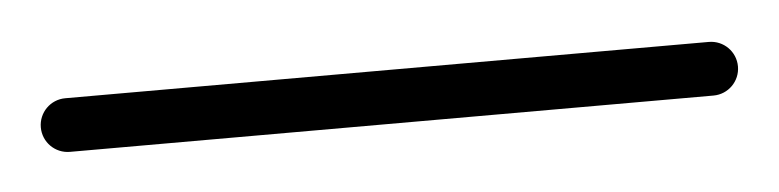

<svg xmlns="http://www.w3.org/2000/svg" viewBox="-37 -54 434 107"><g transform="rotate(-5 180.0 0.0)"><path d="M0 -15C-8.3 -15 -15 -8.3 -15 0C-15 8.3 -8.3 15 0 15C120 15 240 15 360 15C368.3 15 375 8.3 375 0C375 -8.3 368.3 -15 360 -15C240 -15 120 -15 0 -15Z"/></g></svg>

Font: FRB American Cursive Just Baseline
Style: Italic
Weight: 400
Italic angle: -25°
Version: Version 2.0;Modular Font Editor K font №1